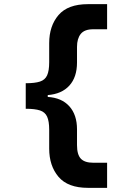

<svg xmlns="http://www.w3.org/2000/svg" viewBox="-20 -778 640 925"><path d="M404 127Q307 127 262 74Q217 21 217 -62V-153Q217 -194 207 -216Q197 -238 172.5 -246Q148 -254 104 -254V-377Q148 -377 172.5 -385Q197 -393 207 -415Q217 -437 217 -478V-570Q217 -653 262 -705.5Q307 -758 404 -758H496V-637H429Q387 -637 369 -614.5Q351 -592 351 -552V-477Q351 -406 314 -365.5Q277 -325 210 -320V-311Q277 -307 314 -266Q351 -225 351 -155V-79Q351 -33 369.5 -13.5Q388 6 429 6H496V127Z"/></svg>

Font: Geist Mono
Style: Bold
Weight: 700
Monospace: yes
Designer: Basement.studio, Andrés Briganti, Mateo Zaragoza
Foundry: Basement.studio, Vercel, Andrés Briganti, Guido Ferreyra, Mateo Zaragoza
Version: Version 1.500; ttfautohint (v1.8.4.7-5d5b)